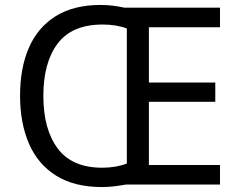

<svg xmlns="http://www.w3.org/2000/svg" viewBox="-20 -745 968 775"><path d="M386 -725Q412 -725 436 -722Q460 -719 482 -714H868V-635H581V-412H849V-334H581V-79H868V0H488Q466 4 441.5 7Q417 10 391 10Q280 10 206.5 -36Q133 -82 97 -165Q61 -248 61 -359Q61 -470 96.5 -552Q132 -634 204.5 -679.5Q277 -725 386 -725ZM394 -646Q271 -646 213 -569.5Q155 -493 155 -358Q155 -223 213 -145.5Q271 -68 393 -68Q421 -68 446.5 -72.5Q472 -77 492 -85V-630Q471 -638 446.5 -642Q422 -646 394 -646Z"/></svg>

Font: Noto Sans Javanese
Style: Regular
Weight: 400
Designer: Monotype Design Team
Foundry: Monotype Imaging Inc.
Version: Version 2.004